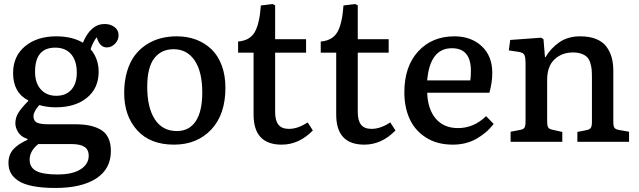

<svg xmlns="http://www.w3.org/2000/svg" viewBox="-20 -703 3166 952"><path d="M254.9 229Q189 229 142.3 219.7Q95.7 210.4 70.1 192.9Q44.4 175.3 33.2 154.1Q22 132.8 22 105Q22 64.5 45.7 37.8Q69.3 11.2 116.2 -9.8V-14.2Q85.4 -23.9 70.8 -46.4Q56.2 -68.8 56.2 -91.8Q56.2 -119.1 70.8 -143.3Q85.4 -167.5 120.1 -202.1V-205.1Q44.9 -243.7 44.9 -340.8Q44.9 -424.3 104.2 -473.6Q163.6 -522.9 258.8 -522.9Q337.4 -522.9 391.1 -491.2Q429.7 -584 499 -584Q527.3 -584 547.6 -569.1Q567.9 -554.2 567.9 -527.8Q567.9 -503.9 550 -485.8Q532.2 -467.8 509.8 -467.8Q482.9 -467.8 467.8 -497.1L459 -518.1Q439.5 -491.2 429.2 -459Q469.2 -412.1 469.2 -347.2Q469.2 -266.1 411.4 -218.5Q353.5 -170.9 256.8 -170.9Q212.4 -170.9 174.8 -182.1Q146 -149.4 146 -127Q146 -103.5 162.8 -95.2Q179.7 -86.9 216.8 -86.9H349.1Q390.1 -86.9 420.2 -81.3Q450.2 -75.7 476.3 -61.8Q502.4 -47.9 516.1 -20.8Q529.8 6.3 529.8 45.9Q529.8 134.8 457 181.9Q384.3 229 254.9 229ZM258.8 -228Q307.1 -228 334 -258.3Q360.8 -288.6 360.8 -342.8Q360.8 -401.4 332.8 -434.1Q304.7 -466.8 253.9 -466.8Q153.8 -466.8 153.8 -347.2Q153.8 -291 182.6 -259.5Q211.4 -228 258.8 -228ZM265.1 162.1Q340.3 162.1 380.1 136.2Q419.9 110.4 419.9 68.8Q419.9 39.1 398.7 25.1Q377.4 11.2 332 11.2H169.9Q127 45.4 127 88.9Q127 127.4 159.9 144.8Q192.9 162.1 265.1 162.1Z M842.8 14.2Q724.6 14.2 660.2 -57.1Q595.7 -128.4 595.7 -242.2Q595.7 -300.8 609.9 -348.4Q624 -396 648.2 -428Q672.4 -460 705.8 -481.7Q739.3 -503.4 776.9 -513.2Q814.5 -522.9 856.9 -522.9Q908.7 -522.9 952.1 -506.6Q995.6 -490.2 1028.3 -459Q1061 -427.7 1079.3 -378.9Q1097.7 -330.1 1097.7 -268.1Q1097.7 -134.8 1027.1 -60.3Q956.5 14.2 842.8 14.2ZM856.9 -53.2Q918 -53.2 950.4 -101.8Q982.9 -150.4 982.9 -244.1Q982.9 -347.7 945.1 -403.3Q907.2 -459 840.8 -459Q779.3 -459 744.6 -413.6Q710 -368.2 710 -272.9Q710 -169.4 747.8 -111.3Q785.6 -53.2 856.9 -53.2Z M1376.5 14.2Q1237.3 14.2 1237.3 -134.8V-441.9H1160.6V-497.1Q1218.8 -502 1242.9 -543.5Q1267.1 -585 1273.4 -675.8L1330.6 -683.1L1344.2 -676.8V-508.8H1497.6V-441.9H1344.2V-147Q1344.2 -105.5 1360.6 -84.7Q1377 -64 1412.6 -64Q1457.5 -64 1505.4 -96.2L1531.2 -56.2Q1462.9 14.2 1376.5 14.2Z M1786.1 14.2Q1647 14.2 1647 -134.8V-441.9H1570.3V-497.1Q1628.4 -502 1652.6 -543.5Q1676.8 -585 1683.1 -675.8L1740.2 -683.1L1753.9 -676.8V-508.8H1907.2V-441.9H1753.9V-147Q1753.9 -105.5 1770.3 -84.7Q1786.6 -64 1822.3 -64Q1867.2 -64 1915 -96.2L1940.9 -56.2Q1872.6 14.2 1786.1 14.2Z M2225.1 14.2Q2147 14.2 2091.8 -21.2Q2036.6 -56.6 2010.7 -114.3Q1984.9 -171.9 1984.9 -245.1Q1984.9 -373.5 2053.5 -448.2Q2122.1 -522.9 2232.9 -522.9Q2315.9 -522.9 2368.4 -474.1Q2420.9 -425.3 2420.9 -341.8Q2420.9 -294.9 2406.7 -243.2H2098.1Q2101.1 -161.1 2140.9 -114.5Q2180.7 -67.9 2251 -67.9Q2329.1 -67.9 2390.1 -127L2427.7 -88.9Q2395 -44.9 2343.3 -15.4Q2291.5 14.2 2225.1 14.2ZM2098.1 -304.2H2312Q2314.9 -324.2 2314.9 -352.1Q2314.9 -463.9 2220.7 -463.9Q2111.8 -463.9 2098.1 -304.2Z M2511.7 0V-49.8L2560.1 -59.1Q2569.3 -61 2575 -64.5Q2580.6 -67.9 2582.8 -75Q2585 -82 2585.4 -87.9Q2585.9 -93.8 2585.9 -106.9V-383.8Q2585.9 -418.9 2580.1 -430.7Q2574.2 -442.4 2551.8 -445.8L2502.9 -453.1L2509.8 -504.9L2663.1 -516.1L2674.8 -508.8L2682.1 -419.9H2685.1Q2709.5 -462.4 2752.4 -492.7Q2795.4 -522.9 2856.9 -522.9Q2902.8 -522.9 2935.8 -509.5Q2968.8 -496.1 2986.8 -471.7Q3004.9 -447.3 3012.9 -418Q3021 -388.7 3021 -352.1V-99.1Q3021 -77.6 3026.4 -69.6Q3031.7 -61.5 3051.8 -58.1L3099.1 -49.8V0H2842.8V-48.8L2884.8 -57.1Q2903.8 -60.5 2909.4 -69.1Q2915 -77.6 2915 -99.1V-317.9Q2915 -342.3 2913.6 -358.4Q2912.1 -374.5 2906.5 -392.1Q2900.9 -409.7 2891.1 -419.7Q2881.3 -429.7 2863.5 -436.3Q2845.7 -442.9 2820.8 -442.9Q2766.1 -442.9 2729.5 -408.7Q2692.9 -374.5 2692.9 -306.2V-103Q2692.9 -81.1 2697.5 -72.3Q2702.1 -63.5 2717.8 -60.1L2768.1 -48.8V0Z"/></svg>

Font: Literata Book Medium
Style: Regular
Weight: 500
Designer: Latin by Veronika Burian and Jose Scaglione. Greek by Irene Vlachou. Cyrillic by Vera Evstafieva
Foundry: TypeTogether
Version: Version 2.003;PS 002.003;hotconv 1.0.88;makeotf.lib2.5.64775